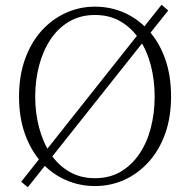

<svg xmlns="http://www.w3.org/2000/svg" viewBox="-20 -767 799 807"><path d="M687 -723 97 20 69 -3 659 -747ZM128 -361Q128 -292 144.5 -230Q161 -168 192.5 -120.5Q224 -73 271 -45.5Q318 -18 379 -18Q441 -18 487.5 -45.5Q534 -73 566 -120.5Q598 -168 614 -230Q630 -292 630 -361Q630 -430 614 -492Q598 -554 566 -601.5Q534 -649 487.5 -676.5Q441 -704 379 -704Q318 -704 271 -676.5Q224 -649 192.5 -601.5Q161 -554 144.5 -492Q128 -430 128 -361ZM379 -739Q445 -739 502.5 -713.5Q560 -688 604.5 -639Q649 -590 674 -520Q699 -450 699 -361Q699 -274 674 -204.5Q649 -135 604.5 -86Q560 -37 502.5 -11Q445 15 379 15Q314 15 256 -10.5Q198 -36 154 -85Q110 -134 85 -203.5Q60 -273 60 -361Q60 -448 85 -518Q110 -588 154 -637Q198 -686 256 -712.5Q314 -739 379 -739Z"/></svg>

Font: Noto Serif JP
Style: Regular
Weight: 200
Designer: Ryoko NISHIZUKA 西塚涼子 (kana & ideographs); Frank Grießhammer (Latin, Greek & Cyrillic); Wenlong ZHANG 张文龙 (bopomofo); San
Foundry: Adobe
Version: Version 2.001;hotconv 1.1.0;makeotfexe 2.6.0